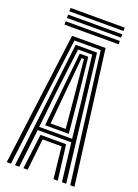

<svg xmlns="http://www.w3.org/2000/svg" viewBox="-174 -1018 785 1089"><g transform="rotate(20 218.0 -473.0)"><path d="M13.6 0 116.9 -800H319.1L422.4 0H397L297.4 -779.7H138.6L39 0ZM114.3 0 140.7 -210.7H295.3L321.7 0H296L275.2 -190.6H160.8L140 0ZM63.5 0 153.7 -759.1H282.3L372.5 0H346.7L319.3 -230.9H116.7L89.3 0ZM118.3 -251H316.9L292 -477.4L260.6 -738.8H175.4L143.2 -477.4ZM146.5 -271.1 167.2 -477.4 192.3 -719.9H243.7L269.6 -477.4L289.5 -271.1ZM172.5 -291.2H263.5L246.5 -477.4L225.2 -699.4H210.8L189.6 -477.4ZM54.8 -925.5V-945.6H381.6V-925.5ZM54.8 -845V-865.1H381.6V-845ZM54.8 -885.2V-905.4H381.6V-885.2Z"/></g></svg>

Font: Big Shoulders Inline Thin
Style: Regular
Weight: 100
Designer: Patric King
Foundry: XO Type Co
Version: Version 2.002